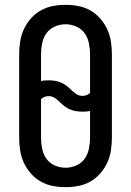

<svg xmlns="http://www.w3.org/2000/svg" viewBox="-20 -763 540 791"><path d="M250 8Q223 8 197 3Q171 -2 148 -15Q125 -28 107 -48.5Q89 -69 78 -93Q67 -117 63 -143.5Q59 -170 59 -196V-539Q59 -565 63 -591.5Q67 -618 78 -642Q89 -666 107 -686.5Q125 -707 148 -720Q171 -733 197 -738Q223 -743 250 -743Q277 -743 303 -738Q329 -733 352 -720Q375 -707 393 -686.5Q411 -666 422 -642Q433 -618 437 -591.5Q441 -565 441 -539V-196Q441 -170 437 -143.5Q433 -117 422 -93Q411 -69 393 -48.5Q375 -28 352 -15Q329 -2 303 3Q277 8 250 8ZM319 -368Q328 -368 336 -371Q344 -374 351 -380V-539Q351 -561 346.5 -584Q342 -607 329 -625.5Q316 -644 294.5 -653.5Q273 -663 250 -663Q227 -663 205.5 -653.5Q184 -644 171 -625.5Q158 -607 153.5 -584Q149 -561 149 -539V-429Q157 -431 165 -431.5Q173 -432 181 -432Q194 -432 206.5 -430Q219 -428 231 -423Q243 -418 253.5 -410Q264 -402 273 -393Q283 -383 294.5 -375.5Q306 -368 319 -368ZM250 -72Q273 -72 294.5 -81.5Q316 -91 329 -109.5Q342 -128 346.5 -151Q351 -174 351 -196V-306Q343 -304 335 -303.5Q327 -303 319 -303Q306 -303 293.5 -305Q281 -307 269 -312Q257 -317 246.5 -325Q236 -333 227 -342Q217 -352 205.5 -359.5Q194 -367 181 -367Q172 -367 164 -364Q156 -361 149 -355V-196Q149 -174 153.5 -151Q158 -128 171 -109.5Q184 -91 205.5 -81.5Q227 -72 250 -72Z"/></svg>

Font: Iosevka Curly Slab Medium
Style: Regular
Weight: 500
Monospace: yes
Designer: Belleve Invis
Foundry: Belleve Invis
Version: Version 22.1.2; ttfautohint (v1.8.4)